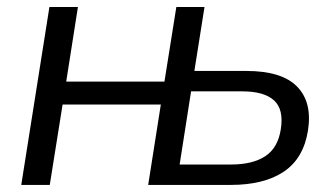

<svg xmlns="http://www.w3.org/2000/svg" viewBox="-20 -522 946 542"><path d="M40 0 119.5 -502.3H200L166.9 -291.6H444.2L477.8 -502.3H557.3L528.7 -321.7H675.4Q775.6 -321.7 818.7 -277.5Q861.9 -233.4 849.4 -153.6Q836.9 -74.8 781.1 -37.4Q725.3 0 631.5 0H398.3L434 -226.9H156.7L120.5 0ZM487.1 -57.6H632.2Q693.3 -57.6 728.9 -81.1Q764.5 -104.5 772.6 -156.6Q781.6 -213.1 753.6 -238.6Q725.6 -264.1 664.1 -264.1H519.4Z"/></svg>

Font: Mulish ExtraLight
Style: Italic
Weight: 200
Italic angle: -9°
Designer: Vernon Adams
Foundry: Vernon Adams
Version: Version 3.603